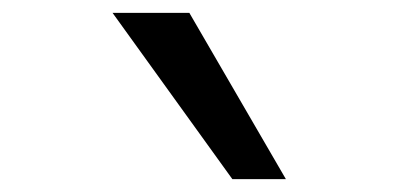

<svg xmlns="http://www.w3.org/2000/svg" viewBox="-20 -851 660 302"><path d="M157 -830.8H277.8L429.7 -569.2H345.5Z"/></svg>

Font: Monaspace Neon Var ExtraLight
Style: Regular
Weight: 200
Designer: Riley Cran and the Lettermatic Team
Version: Version 1.200 (Monaspace Neon Var)